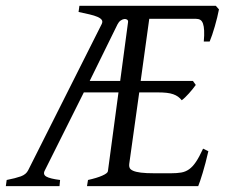

<svg xmlns="http://www.w3.org/2000/svg" viewBox="-37 -635 772 655"><path d="M399.9 -560.1Q400.4 -565.4 396.5 -568.1Q392.6 -570.8 386.7 -570.1Q380.9 -569.3 374.5 -564.9Q368.2 -560.5 363.8 -551.8L269 -358.9H373ZM673.8 -119.1Q664.1 -76.7 654.5 -45.4Q645 -14.2 639.2 0H259.8L263.2 -21Q293.9 -27.8 312 -35.9Q330.1 -43.9 331.1 -50.8L367.2 -319.8H249L116.2 -54.2Q108.4 -40 120.8 -32.7Q133.3 -25.4 168 -21L166 0H-17.1L-14.2 -21Q16.1 -26.9 34.2 -33.4Q52.2 -40 59.1 -54.2L310.1 -553.2Q314 -561.5 310.1 -567.1Q306.2 -572.8 295.7 -577.4Q285.2 -582 268.6 -585.9Q252 -589.8 231 -594.2L233.9 -615.2H699.2L710 -603Q707.5 -590.3 703.9 -575.2Q700.2 -560.1 695.8 -544.9Q691.4 -529.8 686.8 -516.1Q682.1 -502.4 678.2 -493.2H658.2Q660.2 -515.6 659.4 -530.5Q658.7 -545.4 655.5 -554.4Q652.3 -563.5 646.5 -567.1Q640.6 -570.8 631.8 -570.8H472.2L442.9 -358.9H621.1L630.9 -345.2Q626 -338.4 619.9 -330.8Q613.8 -323.2 607.4 -316.2Q601.1 -309.1 594.7 -303Q588.4 -296.9 583 -293Q577.1 -300.3 570.3 -305.2Q563.5 -310.1 554 -313.5Q544.4 -316.9 531.2 -318.4Q518.1 -319.8 500 -319.8H438L403.8 -75.2Q402.8 -67.9 405.3 -62.3Q407.7 -56.6 417 -52.5Q426.3 -48.3 443.6 -46.1Q460.9 -43.9 490.2 -43.9H545.9Q566.4 -43.9 581.1 -46.4Q595.7 -48.8 607.9 -57.4Q620.1 -65.9 631.3 -82.5Q642.6 -99.1 655.8 -127.9Z"/></svg>

Font: Gentium Plus Afr
Style: Italic
Weight: 400
Italic angle: -8°
Designer: J. Victor Gaultney, Annie Olsen, Iska Routamaa, Becca Hirsbrunner
Foundry: SIL International
Version: Version 5.000